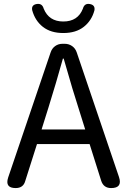

<svg xmlns="http://www.w3.org/2000/svg" viewBox="-20 -956 646 976"><path d="M301.8 -788.1Q238.3 -788.1 198.2 -819.3Q158.2 -850.6 143.6 -904.3Q138.7 -930.7 166 -935.5Q194.3 -940.4 202.1 -912.1Q228.5 -846.7 301.8 -846.7Q376 -846.7 401.4 -912.1Q409.2 -940.4 436.5 -935.5Q464.8 -930.7 460 -903.3Q446.3 -851.6 406.2 -819.8Q366.2 -788.1 301.8 -788.1ZM191.4 -297.9H413.1L377.9 -410.2Q354.5 -480.5 303.7 -658.2H299.8Q265.6 -535.2 226.6 -410.2ZM435.5 -223.6H168L108.4 -36.1Q98.6 0 59.6 0Q3.9 0 21.5 -53.7L237.3 -689.5Q244.1 -710 260.3 -721.7Q276.4 -733.4 297.9 -733.4H308.6Q330.1 -733.4 346.7 -721.7Q363.3 -710 370.1 -689.5L585 -55.7Q603.5 0 544.9 0Q505.9 0 494.1 -38.1Z"/></svg>

Font: GenSenMaruGothic TW TTF Regular
Style: Regular
Weight: 400
Version: Version 1.301